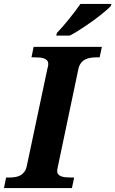

<svg xmlns="http://www.w3.org/2000/svg" viewBox="-43 -951 583 971"><path d="M-22.9 0 -12.2 -53.2H1Q16.6 -53.2 31.5 -55.2Q46.4 -57.1 58.6 -63.5Q70.8 -69.8 79.8 -81.5Q88.9 -93.3 92.8 -112.8L196.8 -604Q198.7 -609.4 200 -616.2Q201.2 -623 201.2 -627Q201.2 -637.7 195.8 -644.5Q190.4 -651.4 180.9 -655Q171.4 -658.7 158 -659.9Q144.5 -661.1 128.9 -661.1H116.2L127 -713.9H472.2L460.9 -661.1H448.2Q431.6 -661.1 416.3 -658.9Q400.9 -656.7 388.2 -650.4Q375.5 -644 366.2 -631.8Q356.9 -619.6 353 -600.1L250 -109.9Q249 -104.5 247.6 -97.7Q246.1 -90.8 246.1 -86.9Q246.1 -76.2 251.5 -69.6Q256.8 -63 266.6 -59.3Q276.4 -55.7 289.8 -54.4Q303.2 -53.2 318.8 -53.2H332L320.8 0ZM244.6 -784.2Q258.3 -798.3 274.4 -816.9Q290.5 -835.4 306.4 -855.2Q322.3 -875 337.2 -894.5Q352.1 -914.1 363.8 -931.2H520.5L517.6 -920.9Q509.8 -912.1 496.1 -900.1Q482.4 -888.2 465.1 -874.5Q447.8 -860.8 428 -846.4Q408.2 -832 387.7 -818.4Q367.2 -804.7 347.2 -792.2Q327.1 -779.8 309.6 -771H241.7Z"/></svg>

Font: Droid Serif
Style: Bold Italic
Weight: 700
Italic angle: -12°
Designer: Monotype Design team
Foundry: Monotype Imaging Inc.
Version: Version 1.03